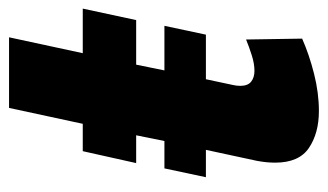

<svg xmlns="http://www.w3.org/2000/svg" viewBox="-174 -558 742 435"><g transform="rotate(-90 197.5 -341.0)"><path d="M46 -89Q46 -99 47 -109Q48 -119 50 -130L75 -246H13L33 -340H95L108 -404H45L72 -525H134L170 -692H330L294 -525H395L369 -404H268L255 -340H356L336 -246H235L222 -185Q221 -181 220.5 -176.5Q220 -172 220 -168Q220 -151 229.5 -143.5Q239 -136 254 -136Q270 -136 289 -142Q308 -148 325 -155L327 -28Q291 -12 247.5 -1Q204 10 163 10Q113 10 79.5 -12.5Q46 -35 46 -89Z"/></g></svg>

Font: Raleway ExtraBold
Style: Italic
Weight: 800
Italic angle: -12°
Designer: Matt McInerney, Pablo Impallari, Rodrigo Fuenzalida
Foundry: Matt McInerney, Pablo Impallari, Rodrigo Fuenzalida
Version: Version 4.026